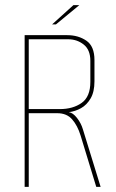

<svg xmlns="http://www.w3.org/2000/svg" viewBox="-20 -728 450 748"><path d="M76 0V-591H242Q285 -591 316.5 -569.5Q348 -548 348 -494V-411Q348 -370 333 -344.5Q318 -319 295.5 -306.5Q273 -294 248 -291Q264 -289 280 -268.5Q296 -248 303 -224L372 0H355L294 -200Q282 -239 261 -263Q240 -287 203 -287H92V0ZM92 -303H213Q264 -303 298 -327Q332 -351 332 -409V-491Q332 -534 306 -554.5Q280 -575 246 -575H92ZM183 -633 266 -708H289L198 -633Z"/></svg>

Font: Alumni Sans Pinstripe
Style: Regular
Weight: 400
Designer: Robert E. Leuschke
Foundry: Robert E. Leuschke
Version: Version 1.010; ttfautohint (v1.8.4.7-5d5b)